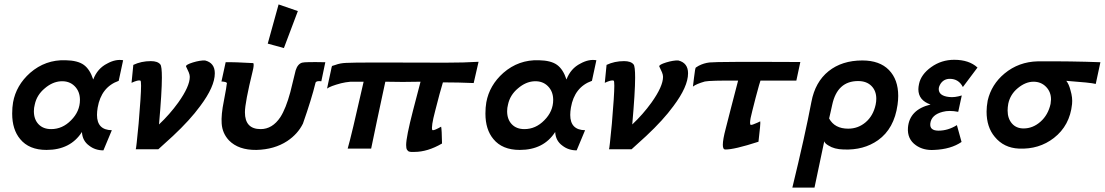

<svg xmlns="http://www.w3.org/2000/svg" viewBox="-20 -669 4989 867"><path d="M536 -397 516 -304Q437 -276 421 -183Q418 -165 418 -150Q418 -82 485 -81L447 10Q410 10 383 -11Q352 -33 350 -73Q298 8 190 8Q111 8 71 -41Q35 -84 35 -156Q35 -184 39 -207Q53 -284 116 -340Q185 -400 276 -397Q331 -396 358.5 -376Q386 -356 401 -310Q420 -360 464 -382Q502 -403 536 -397ZM341 -218Q341 -256 317 -280Q293 -304 255 -302Q217 -300 182 -270Q146 -240 137 -197Q133 -182 133 -167Q133 -130 154 -108Q175 -86 211 -86Q262 -86 301 -126Q341 -166 341 -218Z M761 -55 695 5H593Q595 5 606 -111Q617 -240 617 -282Q617 -304 614 -305Q604 -309 574 -295L582 -376Q618 -393 661 -393Q692 -393 704 -378Q711 -370 711 -318Q711 -254 698 -107Q746 -152 785 -206Q837 -279 837 -322Q837 -331 832.5 -342Q828 -353 824 -360.5Q820 -368 820 -369Q819 -373 827 -377.5Q835 -382 851 -387Q884 -397 906 -396Q950 -385 950 -338Q950 -278 884 -190Q838 -127 761 -55Z M1238 -649 1325 -619 1262 -452 1189 -472ZM1449 -388 1431 -302Q1409 -305 1405 -296Q1387 -222 1348 -111Q1325 -64 1277 -32Q1219 6 1138 8Q1057 9 1014 -35Q984 -67 981 -111Q978 -150 991 -214Q1004 -282 1004 -290Q1006 -293 1003.5 -295.5Q1001 -298 996 -299Q991 -300 987 -300.5Q983 -301 980 -301L999 -388Q1039 -389 1124 -384Q1128 -376 1121 -348Q1086 -205 1086 -162Q1086 -86 1157 -86Q1210 -86 1246 -140Q1271 -179 1291 -253Q1295 -270 1303 -302Q1311 -334 1315 -351Q1324 -380 1344 -386Q1357 -390 1449 -388Z M2141 -390 2119 -294Q2050 -297 1980 -297Q1967 -255 1945 -168Q1926 -96 1932 -82Q1933 -81 1935 -81Q1944 -81 1972 -97Q1975 -84 1976 -21Q1911 17 1851 17Q1850 17 1844 17Q1838 17 1836 17Q1834 17 1829.5 16Q1825 15 1823 13Q1821 11 1818.5 8Q1816 5 1815 -1Q1814 -7 1814 -14Q1814 -50 1845 -170Q1847 -180 1879 -300Q1798 -298 1720 -300Q1715 -277 1706 -235Q1697 -193 1682.5 -125Q1668 -57 1656 2H1550Q1566 -52 1622 -300H1563Q1540 -298 1520 -293Q1471 -280 1457 -269L1458 -274Q1459 -280 1462 -293.5Q1465 -307 1468 -321Q1470 -331 1472 -339.5Q1474 -348 1475 -353.5Q1476 -359 1477 -363.5Q1478 -368 1479 -370V-371Q1484 -373 1495 -376Q1516 -384 1543 -385Q1587 -388 1992 -386Q2076 -386 2141 -390Z M2673 -397 2653 -304Q2574 -276 2558 -183Q2555 -165 2555 -150Q2555 -82 2622 -81L2584 10Q2547 10 2520 -11Q2489 -33 2487 -73Q2435 8 2327 8Q2248 8 2208 -41Q2172 -84 2172 -156Q2172 -184 2176 -207Q2190 -284 2253 -340Q2322 -400 2413 -397Q2468 -396 2495.5 -376Q2523 -356 2538 -310Q2557 -360 2601 -382Q2639 -403 2673 -397ZM2478 -218Q2478 -256 2454 -280Q2430 -304 2392 -302Q2354 -300 2319 -270Q2283 -240 2274 -197Q2270 -182 2270 -167Q2270 -130 2291 -108Q2312 -86 2348 -86Q2399 -86 2438 -126Q2478 -166 2478 -218Z M2898 -55 2832 5H2730Q2732 5 2743 -111Q2754 -240 2754 -282Q2754 -304 2751 -305Q2741 -309 2711 -295L2719 -376Q2755 -393 2798 -393Q2829 -393 2841 -378Q2848 -370 2848 -318Q2848 -254 2835 -107Q2883 -152 2922 -206Q2974 -279 2974 -322Q2974 -331 2969.5 -342Q2965 -353 2961 -360.5Q2957 -368 2957 -369Q2956 -373 2964 -377.5Q2972 -382 2988 -387Q3021 -397 3043 -396Q3087 -385 3087 -338Q3087 -278 3021 -190Q2975 -127 2898 -55Z M3594 -389 3576 -305H3414Q3412 -302 3392 -227Q3382 -187 3377 -168Q3367 -131 3367 -114Q3367 -105 3371 -105Q3378 -105 3393 -112Q3398 -114 3402.5 -116Q3407 -118 3409.5 -119.5Q3412 -121 3413 -121Q3415 -112 3405 -29Q3294 7 3255 6Q3244 6 3244 -15Q3244 -39 3257 -88Q3277 -164 3280 -178Q3293 -230 3313 -305Q3187 -306 3163 -301Q3124 -290 3109 -278L3114 -319Q3119 -362 3122 -364Q3131 -370 3135 -372Q3158 -384 3184 -387Q3217 -391 3594 -389Z M4033 -196Q4018 -88 3945 -36Q3880 10 3789 6Q3747 5 3721 -12Q3705 -21 3702 -31Q3697 -8 3682 64Q3667 136 3658 178H3558Q3615 -56 3644 -209Q3661 -299 3721.5 -347.5Q3782 -396 3874 -396Q3952 -396 3994 -353Q4036 -310 4036 -236Q4036 -217 4033 -196ZM3934 -196Q3937 -210 3937 -223Q3937 -259 3915 -281Q3893 -303 3855 -303Q3761 -303 3738 -196Q3737 -191 3735 -182.5Q3733 -174 3730 -160Q3727 -146 3724 -134Q3749 -88 3810 -88Q3855 -88 3889 -117Q3923 -146 3934 -196Z M4394 -364 4328 -276Q4309 -313 4269 -313Q4243 -313 4228 -292Q4219 -278 4219 -267Q4219 -236 4266 -231Q4291 -228 4323 -238L4307 -164Q4266 -172 4237 -164Q4186 -151 4181 -112Q4179 -95 4188.5 -87Q4198 -79 4218 -79Q4261 -79 4301 -104L4322 -28Q4274 5 4198 8Q4150 11 4116 -13Q4076 -41 4080 -93Q4087 -174 4182 -197Q4127 -216 4127 -266Q4127 -276 4130 -290Q4139 -333 4185 -366Q4231 -399 4289 -399Q4356 -399 4394 -364Z M4949 -388 4928 -290Q4905 -296 4795 -304Q4807 -289 4814 -261Q4824 -228 4821 -199Q4811 -102 4739 -46Q4672 6 4581 2Q4513 -1 4472 -51Q4435 -95 4435 -165Q4435 -187 4440 -215Q4457 -288 4516 -337Q4580 -390 4666 -392Q4819 -393 4949 -388ZM4724 -200Q4726 -214 4726 -220Q4726 -254 4703.5 -277Q4681 -300 4647 -300Q4611 -300 4576 -271Q4542 -243 4533 -201Q4530 -184 4530 -170Q4530 -134 4549.5 -111.5Q4569 -89 4602 -89Q4644 -89 4678.5 -119.5Q4713 -150 4724 -200Z"/></svg>

Font: GFS Neohellenic Rg
Style: Bold Italic
Weight: 700
Italic angle: -12°
Designer: Designed by Takis Katsoulidis and George D. Matthiopoulos.
Foundry: Designed by Takis Katsoulidis and George D. Matthiopoulos.
Version: Version 1.0